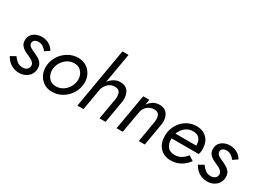

<svg xmlns="http://www.w3.org/2000/svg" viewBox="-35 -1463 2905 2156"><g transform="rotate(30 1417.5 -385.0)"><path d="M96 -139Q117 -107 146.5 -84.5Q176 -62 219 -62Q253 -62 274 -80.5Q295 -99 295 -126Q295 -149 281 -165Q267 -181 246 -192.5Q225 -204 204 -213Q178 -223 151 -238.5Q124 -254 106 -278.5Q88 -303 88 -341Q88 -385 110 -413.5Q132 -442 166.5 -456Q201 -470 238 -470Q293 -470 334 -444.5Q375 -419 396 -381L337 -341Q318 -367 291.5 -384.5Q265 -402 233 -402Q202 -402 183.5 -388Q165 -374 165 -351Q165 -323 188.5 -306.5Q212 -290 246 -276Q280 -261 309 -244Q338 -227 355.5 -201.5Q373 -176 373 -135Q373 -95 352.5 -62Q332 -29 296 -9.5Q260 10 213 10Q167 10 130.5 -6.5Q94 -23 69 -49Q44 -75 31 -102Z M443 -230Q452 -297 489.5 -351Q527 -405 584.5 -437.5Q642 -470 709 -470Q776 -470 823 -436.5Q870 -403 892.5 -348.5Q915 -294 906 -230Q897 -164 859.5 -110Q822 -56 765 -23.5Q708 9 640 9Q574 9 526.5 -24Q479 -57 457 -111.5Q435 -166 443 -230ZM522 -230Q516 -188 529 -150.5Q542 -113 571.5 -89.5Q601 -66 646 -66Q692 -66 730.5 -88Q769 -110 794.5 -148Q820 -186 827 -230Q833 -273 820 -310Q807 -347 777 -371Q747 -395 702 -395Q657 -395 618.5 -372.5Q580 -350 554.5 -312.5Q529 -275 522 -230Z M1301 -280Q1307 -327 1292.5 -360.5Q1278 -394 1228 -395Q1176 -396 1140.5 -361.5Q1105 -327 1094 -284L1045 0H966L1100 -780H1179L1112 -391Q1137 -426 1173.5 -448Q1210 -470 1255 -470Q1305 -470 1335 -446Q1365 -422 1376 -381.5Q1387 -341 1381 -290L1331 0H1253Z M1810 -280Q1816 -327 1801.5 -361Q1787 -395 1737 -395Q1685 -395 1648.5 -363Q1612 -331 1604 -284L1554 0H1474L1554 -460H1633L1622 -391Q1648 -429 1683 -449.5Q1718 -470 1764 -470Q1815 -470 1844.5 -445Q1874 -420 1885.5 -379Q1897 -338 1890 -290L1840 0H1762Z M2177 10Q2092 10 2039 -45.5Q1986 -101 1986 -200Q1986 -254 2005.5 -302.5Q2025 -351 2059.5 -388.5Q2094 -426 2140.5 -448Q2187 -470 2242 -470Q2328 -470 2378.5 -418.5Q2429 -367 2429 -269Q2429 -254 2425.5 -236Q2422 -218 2418 -210H2065Q2065 -208 2065 -205Q2065 -143 2094.5 -104Q2124 -65 2187 -65Q2234 -65 2272.5 -88.5Q2311 -112 2336 -148L2399 -107Q2363 -56 2307 -23Q2251 10 2177 10ZM2237 -400Q2179 -400 2137.5 -365.5Q2096 -331 2077 -278H2347Q2347 -281 2347 -285Q2347 -338 2319.5 -369Q2292 -400 2237 -400Z M2535 -139Q2556 -107 2585.5 -84.5Q2615 -62 2658 -62Q2692 -62 2713 -80.5Q2734 -99 2734 -126Q2734 -149 2720 -165Q2706 -181 2685 -192.5Q2664 -204 2643 -213Q2617 -223 2590 -238.5Q2563 -254 2545 -278.5Q2527 -303 2527 -341Q2527 -385 2549 -413.5Q2571 -442 2605.5 -456Q2640 -470 2677 -470Q2732 -470 2773 -444.5Q2814 -419 2835 -381L2776 -341Q2757 -367 2730.5 -384.5Q2704 -402 2672 -402Q2641 -402 2622.5 -388Q2604 -374 2604 -351Q2604 -323 2627.5 -306.5Q2651 -290 2685 -276Q2719 -261 2748 -244Q2777 -227 2794.5 -201.5Q2812 -176 2812 -135Q2812 -95 2791.5 -62Q2771 -29 2735 -9.5Q2699 10 2652 10Q2606 10 2569.5 -6.5Q2533 -23 2508 -49Q2483 -75 2470 -102Z"/></g></svg>

Font: Von Book
Style: Italic
Weight: 400
Version: Version 4.000; ttfautohint (v1.8.4.7-5d5b)